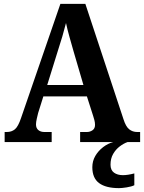

<svg xmlns="http://www.w3.org/2000/svg" viewBox="-20 -734 744 992"><path d="M4 0V-52H15Q40 -52 57 -66Q74 -80 89 -125L292 -714H421L618 -118Q630 -80 647.5 -66Q665 -52 689 -52H704V0H394V-52H429Q445 -52 458 -61Q471 -70 471 -89Q471 -101 467.5 -114Q464 -127 461 -136L429 -236H204L177 -150Q174 -138 170 -120.5Q166 -103 166 -91Q166 -72 178 -62Q190 -52 209 -52H247V0ZM224 -295H411L360 -469Q350 -504 339 -543Q328 -582 321 -615Q313 -583 302 -545.5Q291 -508 280 -475ZM595 238Q527 238 492 212Q457 186 457 130Q457 98 472.5 71.5Q488 45 513 26Q538 7 565 0H639Q619 7 598.5 22.5Q578 38 564.5 61.5Q551 85 551 117Q551 145 569 158Q587 171 615 171Q640 171 674 162V223Q660 230 635 234Q610 238 595 238Z"/></svg>

Font: Noto Serif Tamil SemiCondensed
Style: Bold Italic
Weight: 700
Width: 4
Italic angle: -12°
Designer: Indian Type Foundry, Tom Grace, and the Monotype Design Team
Foundry: Monotype Imaging Inc.
Version: Version 2.003; ttfautohint (v1.8.4.7-5d5b)